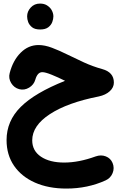

<svg xmlns="http://www.w3.org/2000/svg" viewBox="-20 -714 680 1085"><path d="M133.3 -621.6Q133.3 -649.4 153.8 -671.6Q174.3 -693.8 206.1 -693.8Q229 -693.8 244.9 -684.1Q260.7 -674.3 270 -660.2Q281.7 -640.6 281.7 -621.6Q281.7 -606.9 275.4 -589.6Q269 -572.3 252.7 -559.8Q236.3 -547.4 207 -547.4Q176.8 -547.4 161.1 -560.1Q145.5 -572.8 139.2 -589.4Q133.3 -605.5 133.3 -621.6ZM197.8 -459.5Q232.9 -459.5 273.7 -444.1Q314.5 -428.7 359.9 -406.2Q405.3 -383.8 454.8 -361.1Q504.4 -338.4 557.6 -323.7Q623.5 -305.7 623.5 -247.6Q623.5 -219.7 600.3 -198.5Q577.1 -177.2 538.1 -168.9Q361.8 -134.3 262 -69.1Q162.1 -3.9 162.1 79.1Q162.1 138.2 211.4 171.4Q260.7 204.6 342.8 204.6Q425.3 204.6 520.5 169.9Q550.8 159.2 577.9 169.7Q605 180.2 616.2 207Q627.9 235.4 616.5 263.9Q605 292.5 577.1 305.2Q475.6 351.6 355 351.6Q253.9 351.6 177.7 317.9Q101.6 284.2 59.3 222.7Q17.1 161.1 17.1 77.6Q17.1 -30.3 97.2 -109.9Q177.2 -189.5 347.7 -257.3Q308.6 -276.9 272.5 -291.5Q236.3 -306.2 219.2 -306.2Q204.6 -306.2 194.8 -294.9Q185.1 -283.7 179.7 -264.2Q171.4 -234.9 144.5 -218.8Q117.7 -202.6 88.9 -210Q59.6 -217.8 43.2 -244.6Q26.9 -271.5 34.7 -300.8Q53.2 -372.6 96.7 -416Q140.1 -459.5 197.8 -459.5Z"/></svg>

Font: Mikhak-DS1-FD ExtraBold
Style: Regular
Weight: 800
Designer: Amin Abedi
Version: Version 3.2